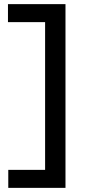

<svg xmlns="http://www.w3.org/2000/svg" viewBox="-20 -789 425 928"><path d="M20 119V32Q52 32 88.2 32Q124.5 32 174 32H244L198 101.5Q198 41.5 198 -14Q198 -69.5 198 -137V-516.5Q198 -583 198 -637.8Q198 -692.5 198 -751L238 -682H168Q127 -682 90.2 -682Q53.5 -682 18.5 -682V-769H296.5Q296.5 -710.5 296.5 -656Q296.5 -601.5 296.5 -535V-119Q296.5 -52 296.5 3.8Q296.5 59.5 296.5 119Z"/></svg>

Font: Commissioner Thin Medium
Style: Regular
Weight: 500
Version: Version 1.000